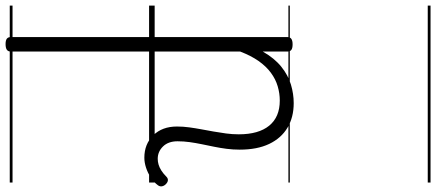

<svg xmlns="http://www.w3.org/2000/svg" viewBox="-458 -592 1565 689"><g transform="rotate(90 324.5 -247.5)"><path d="M138 515Q125 515 119 510.5Q113 506 113 496V-496Q113 -506 119.5 -510.5Q126 -515 139 -515Q153 -515 159 -510.5Q165 -506 165 -496V-408Q189 -450 219.5 -474.5Q250 -499 283.5 -509Q317 -519 350 -519Q401 -519 438.5 -496.5Q476 -474 496.5 -431Q517 -388 517 -325Q517 -301 514 -278Q511 -255 506.5 -233Q502 -211 497.5 -189Q493 -167 490 -145.5Q487 -124 487 -102Q487 -69 505.5 -50Q524 -31 550 -31Q560 -31 570.5 -34Q581 -37 592 -44Q603 -51 614 -62Q620 -68 627 -67.5Q634 -67 641 -60Q647 -54 648.5 -46.5Q650 -39 645 -32Q634 -17 617 -6Q600 5 581.5 11Q563 17 546 17Q497 17 465.5 -15Q434 -47 434 -100Q434 -122 437 -144Q440 -166 444 -187.5Q448 -209 452 -231.5Q456 -254 459 -276.5Q462 -299 462 -322Q462 -393 431 -431Q400 -469 341 -469Q315 -469 289.5 -461.5Q264 -454 241 -437Q218 -420 199 -393Q180 -366 165 -327V496Q165 506 158.5 510.5Q152 515 138 515ZM0 490H635V500H0ZM0 -20H635V0H0ZM0 -505H635V-500H0ZM0 -1010H635V-1000H0Z"/></g></svg>

Font: Playwrite ES Guides
Style: Regular
Weight: 400
Designer: Veronika Burian, José Scaglione
Foundry: TypeTogether
Version: Version 1.003